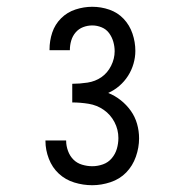

<svg xmlns="http://www.w3.org/2000/svg" viewBox="-20 -863 540 566"><path d="M252 -317Q225 -317 199 -325Q173 -333 153.5 -351Q134 -369 124 -395Q114 -421 114 -447Q114 -448 114 -448Q114 -448 114 -449H175Q175 -448 175 -448Q175 -448 175 -448Q175 -433 180.5 -418Q186 -403 196.5 -392.5Q207 -382 222 -377.5Q237 -373 252 -373Q268 -373 283.5 -378.5Q299 -384 309.5 -396.5Q320 -409 324.5 -424.5Q329 -440 329 -456Q329 -481 317.5 -503Q306 -525 286 -539Q266 -553 241.5 -557Q217 -561 193 -561V-616Q215 -616 238 -619.5Q261 -623 279 -635.5Q297 -648 307.5 -669Q318 -690 318 -712Q318 -726 314 -740Q310 -754 301.5 -765.5Q293 -777 279.5 -782.5Q266 -788 252 -788Q238 -788 225 -783Q212 -778 203 -767.5Q194 -757 190 -743.5Q186 -730 186 -716Q186 -716 186 -715.5Q186 -715 186 -715H126Q126 -715 126 -716Q126 -717 126 -717Q126 -743 134 -767Q142 -791 160 -809Q178 -827 202.5 -835Q227 -843 252 -843Q278 -843 302.5 -834.5Q327 -826 344.5 -807.5Q362 -789 370.5 -764Q379 -739 379 -713Q379 -694 373.5 -675Q368 -656 357.5 -639.5Q347 -623 332 -610Q317 -597 299 -589Q319 -581 336 -567.5Q353 -554 365.5 -536.5Q378 -519 384 -498Q390 -477 390 -455Q390 -428 380.5 -401Q371 -374 352 -354.5Q333 -335 306 -326Q279 -317 252 -317Z"/></svg>

Font: iosevka_custom_sans_ss08 Light
Style: Regular
Weight: 300
Designer: Belleve Invis
Foundry: Belleve Invis
Version: Version 10.3.0; ttfautohint (v1.8.3)